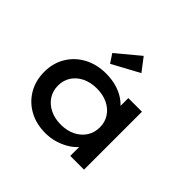

<svg xmlns="http://www.w3.org/2000/svg" viewBox="-184 -1007 1235 1235"><g transform="rotate(45 433.5 -389.5)"><path d="M372 10Q288 10 224 -25.5Q160 -61 124 -123Q88 -185 88 -264Q88 -344 125.5 -406Q163 -468 228.5 -503Q294 -538 378 -538Q429 -538 472.5 -525.5Q516 -513 548 -491.5Q580 -470 599.5 -445Q619 -420 622 -394L590 -395V-527H714V0H589V-139L616 -134Q613 -110 592 -84.5Q571 -59 538 -38Q505 -17 462.5 -3.5Q420 10 372 10ZM404 -99Q460 -99 503 -120.5Q546 -142 570 -179.5Q594 -217 594 -264Q594 -312 570 -349Q546 -386 503 -407Q460 -428 404 -428Q347 -428 304 -407Q261 -386 237 -349Q213 -312 213 -264Q213 -217 237 -179.5Q261 -142 304 -120.5Q347 -99 404 -99ZM351 -600 312 -659 468 -789 536 -700Z"/></g></svg>

Font: Lexend Mega Medium
Style: Regular
Weight: 500
Version: Version 1.007